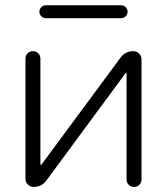

<svg xmlns="http://www.w3.org/2000/svg" viewBox="-20 -742 639 740"><path d="M156.2 -671.9Q146.5 -671.9 139.2 -679.2Q131.8 -686.5 131.8 -696.8Q131.8 -707 139.2 -714.4Q146.5 -721.7 156.2 -721.7H447.3Q457 -721.7 464.4 -714.4Q471.7 -707 471.7 -696.8Q471.7 -686.5 464.4 -679.2Q457 -671.9 447.3 -671.9ZM467.8 -459Q467.8 -460 466.3 -460.4Q464.8 -460.9 463.9 -460L159.2 -46.9Q140.6 -21.5 109.4 -21.5Q96.7 -21.5 87.4 -30.8Q78.1 -40 78.1 -52.7V-515.6Q78.1 -528.3 86.4 -536.6Q94.7 -544.9 106.9 -544.9Q119.1 -544.9 127.4 -536.6Q135.7 -528.3 135.7 -515.6V-109.4Q135.7 -107.4 137.2 -106.9Q138.7 -106.4 139.6 -107.4L444.3 -519.5Q462.9 -544.9 494.1 -544.9Q506.8 -544.9 516.1 -535.6Q525.4 -526.4 525.4 -513.7V-50.8Q525.4 -38.1 517.1 -29.8Q508.8 -21.5 496.6 -21.5Q484.4 -21.5 476.1 -29.8Q467.8 -38.1 467.8 -50.8Z"/></svg>

Font: irohamaru Light
Style: Regular
Weight: 200
Designer: [Source Han Sans]
Ryoko NISHIZUKA  (kana & ideographs); Paul D. Hunt (Latin, Greek & Cyrillic); Wenlong ZHANG  (bopomofo
Version: Version 1.01